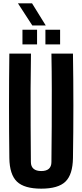

<svg xmlns="http://www.w3.org/2000/svg" viewBox="-20 -1121 493 1150"><path d="M227 9Q125.5 9 81.5 -33.2Q37.5 -75.5 36 -174Q34 -329.5 34 -487.2Q34 -645 36 -800H165.5Q163.5 -696.5 163.2 -585.8Q163 -475 163.5 -364.5Q164 -254 165 -150.5Q165 -124 181 -110.2Q197 -96.5 227 -96.5Q257.5 -96.5 272.8 -110.2Q288 -124 288 -150.5Q289 -254 289.8 -364.5Q290.5 -475 290.2 -585.8Q290 -696.5 288 -800H417Q419.5 -645 419.5 -487.2Q419.5 -329.5 417 -174Q415.5 -75.5 372 -33.2Q328.5 9 227 9ZM252 -855V-943H340V-855ZM114.5 -855V-943H202V-855ZM173.5 -968.5 87.5 -1101H172L254 -968.5Z"/></svg>

Font: Big Shoulders Display Thin ExtraBold
Style: Regular
Weight: 800
Version: Version 2.002